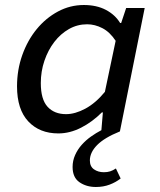

<svg xmlns="http://www.w3.org/2000/svg" viewBox="-20 -521 640 767"><path d="M363 226Q325 226 297.5 207Q270 188 270 146Q270 121 280 98.5Q290 76 306.5 57.5Q323 39 343.5 24.5Q364 10 385 -1L391 -72H387Q349 -34 304 -11Q259 12 213 12Q138 12 93 -36Q48 -84 48 -176Q48 -242 69 -301Q90 -360 126.5 -404.5Q163 -449 211.5 -475Q260 -501 315 -501Q366 -501 403 -481.5Q440 -462 460 -429H464L484 -489H558L459 4Q397 29 368 58.5Q339 88 339 120Q339 144 355.5 155.5Q372 167 395 167Q409 167 420 163.5Q431 160 443 152L462 192Q443 207 418 216.5Q393 226 363 226ZM244 -65Q280 -65 321 -87Q362 -109 399 -154L442 -358Q419 -393 389 -408.5Q359 -424 328 -424Q289 -424 255.5 -405Q222 -386 197 -353.5Q172 -321 157.5 -278.5Q143 -236 143 -189Q143 -124 170 -94.5Q197 -65 244 -65Z"/></svg>

Font: Source Code Pro Medium
Style: Italic
Weight: 500
Italic angle: -11°
Monospace: yes
Designer: Paul D. Hunt, Teo Tuominen
Foundry: Adobe Systems Incorporated
Version: Version 1.050;PS 1.000;hotconv 16.6.51;makeotf.lib2.5.65220